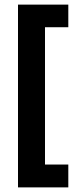

<svg xmlns="http://www.w3.org/2000/svg" viewBox="-20 -722 326 832"><path d="M58 90V-687H175V90ZM58 90V-9H276V90ZM58 -604V-702H276V-604Z"/></svg>

Font: Bricolage Grotesque Condensed SemiBold
Style: Regular
Weight: 600
Width: 3
Designer: Mathieu Triay
Foundry: Atelier Triay
Version: Version 1.000;gftools[0.9.30]